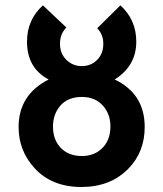

<svg xmlns="http://www.w3.org/2000/svg" viewBox="-20 -707 626 736"><path d="M293.9 -335.4Q238.8 -335.4 209.5 -299.8Q183.1 -267.6 183.1 -221.7Q183.1 -174.8 209 -144.5Q239.7 -108.9 293.9 -108.9Q345.7 -108.9 377 -144.5Q403.3 -174.8 403.3 -222.7Q403.3 -268.6 375.5 -300.8Q345.7 -335.4 293.9 -335.4ZM144.5 -686.5 234.4 -601.6Q210 -577.1 210 -539.1Q210 -501 235.4 -476.6Q260.3 -453.6 293 -453.6Q328.6 -453.6 352.1 -477.1Q376 -501 376 -539.1Q376 -575.2 352.5 -598.6L441.4 -686.5Q502.4 -631.3 502.4 -547.4Q502.4 -454.1 419.4 -402.3Q534.7 -347.7 534.7 -220.2Q534.7 -125.5 473.6 -62Q404.8 9.8 292 9.8Q179.2 9.8 113.3 -61.5Q51.3 -128.4 51.3 -220.2Q51.3 -343.8 166.5 -402.3Q83.5 -446.3 83.5 -547.4Q83.5 -631.3 144.5 -686.5Z"/></svg>

Font: Consola Mono
Style: Bold
Weight: 700
Monospace: yes
Designer: Wojciech Kalinowski "wmk69" (wmk69@o2.pl)
Foundry: Wojciech Kalinowski "wmk69" (wmk69@o2.pl)
Version: Version 2.1.0